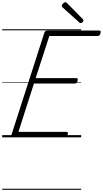

<svg xmlns="http://www.w3.org/2000/svg" viewBox="-20 -1259 943 1760"><path d="M108 0Q94 0 88 -5.5Q82 -11 85 -23L387 -960Q391 -970 397.5 -974.5Q404 -979 419 -979H889Q900 -979 902 -972.5Q904 -966 901 -954Q898 -941 891.5 -935Q885 -929 875 -929H432L307 -543H679Q690 -543 692 -536.5Q694 -530 691 -518Q687 -504 680.5 -498.5Q674 -493 664 -493H291L149 -50H588Q599 -50 601.5 -44Q604 -38 600 -25Q597 -12 590.5 -6Q584 0 574 0ZM719 -1047Q716 -1047 713 -1049Q710 -1051 706 -1054L554 -1191Q549 -1196 547.5 -1199Q546 -1202 546 -1206Q546 -1213 552 -1220.5Q558 -1228 565.5 -1233.5Q573 -1239 580 -1239Q584 -1239 587 -1236.5Q590 -1234 595 -1230L739 -1084Q743 -1080 744 -1077Q745 -1074 745 -1071Q745 -1064 736 -1055.5Q727 -1047 719 -1047ZM0 471H724V481H0ZM0 -20H724V0H0ZM0 -505H724V-500H0ZM0 -991H724V-981H0Z"/></svg>

Font: Playwrite IE Guides
Style: Regular
Weight: 400
Designer: Veronika Burian, José Scaglione
Foundry: TypeTogether
Version: Version 1.003